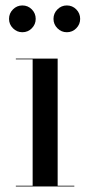

<svg xmlns="http://www.w3.org/2000/svg" viewBox="-20 -671 324 691"><path d="M172.5 -603Q172.5 -623 186.7 -637.2Q200.9 -651.4 220.5 -651.4Q240.5 -651.4 254.5 -637.2Q268.5 -623 268.5 -603Q268.5 -583.4 254.5 -569.2Q240.5 -555 220.5 -555Q200.9 -555 186.7 -569.2Q172.5 -583.4 172.5 -603ZM12.5 -603Q12.5 -623 26.7 -637.2Q40.9 -651.4 60.5 -651.4Q80.5 -651.4 94.5 -637.2Q108.5 -623 108.5 -603Q108.5 -583.4 94.5 -569.2Q80.5 -555 60.5 -555Q40.9 -555 26.7 -569.2Q12.5 -583.4 12.5 -603ZM37 -2.5H97.5V-457.5H37V-460H187.5V-2.5H247.5V0H37Z"/></svg>

Font: Bodoni* 72pt
Style: Regular
Weight: 400
Version: Version 2.3